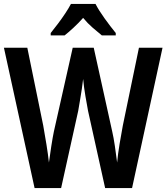

<svg xmlns="http://www.w3.org/2000/svg" viewBox="-23 -957 847 977"><path d="M804 -714 649 0H512L425 -393Q420 -419 412 -466Q404 -513 400 -555Q398 -534 393.5 -505Q389 -476 384 -446Q379 -416 375 -393L288 0H153L-3 -714H116L197 -318Q205 -274 213.5 -221Q222 -168 226 -130Q231 -168 238 -213Q245 -258 251 -287L347 -714H454L548 -288Q555 -258 561.5 -214Q568 -170 573 -130Q577 -173 585.5 -224.5Q594 -276 602 -318L684 -714ZM463 -937Q480 -904 509.5 -863Q539 -822 566 -789V-777H495Q474 -794 448 -816.5Q422 -839 400 -866Q376 -839 350.5 -815.5Q325 -792 306 -777H235V-789Q252 -810 272 -836.5Q292 -863 309.5 -889.5Q327 -916 338 -937Z"/></svg>

Font: Noto Sans Sinhala Condensed SemiBold
Style: Regular
Weight: 600
Width: 3
Designer: Jelle Bosma - Monotype Design Team
Foundry: Monotype Imaging Inc.
Version: Version 2.006; ttfautohint (v1.8.4.7-5d5b)